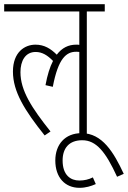

<svg xmlns="http://www.w3.org/2000/svg" viewBox="-20 -642 613 920"><path d="M0 -587H360V-427C355 -428 351 -428 345 -428C308 -428 277 -413 252 -380C223 -409 192 -428 150 -428C99 -428 42 -393 42 -299C42 -203 98 -113 194 7L222 -12C132 -125 78 -208 78 -296C78 -350 101 -393 151 -393C182 -393 208 -377 234 -350C219 -321 207 -283 198 -234L233 -226C259 -363 298 -394 345 -394C350 -394 355 -394 360 -393V0H396V-587H482V-622H0Z M439 240 425 208C405 218 384 223 360 223C319 223 280 198 280 127C280 67 312 30 374 30C441 30 486 85 541 205L573 191C525 88 470 -4 371 -4C291 -4 245 51 245 127C245 208 291 258 361 258C391 258 416 250 439 240Z"/></svg>

Font: Noto Sans ExtraCondensed ExtraLight
Style: Regular
Weight: 200
Width: 2
Designer: Monotype Design Team
Foundry: Monotype Imaging Inc.
Version: Version 2.013